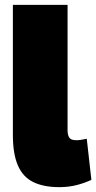

<svg xmlns="http://www.w3.org/2000/svg" viewBox="-20 -760 396 790"><path d="M258 -740V-226Q258 -208 262.5 -198.5Q267 -189 275 -186Q283 -183 294 -183Q302 -183 312.5 -184.5Q323 -186 337 -189L356 -20Q331 -8 297.5 1Q264 10 224 10Q159 10 116.5 -11Q74 -32 53.5 -79.5Q33 -127 33 -204V-740Z"/></svg>

Font: Georama Black
Style: Regular
Weight: 900
Designer: Jean-Baptiste Levee
Foundry: Production Type
Version: Version 1.001